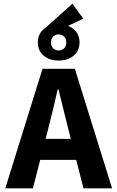

<svg xmlns="http://www.w3.org/2000/svg" viewBox="-20 -1027 640 1047"><path d="M263.6 -844.2 218 -866.5 374.9 -1006.9 434.1 -925.2ZM8.8 0 211.8 -651.8H388.2L591.2 0H435.3L350.8 -330.1Q338.9 -379.4 324.9 -434.3Q310.9 -489.2 298.7 -540.3H294.7Q283.3 -489.2 270.2 -434.3Q257 -379.4 244.2 -330.1L159.5 0ZM142.9 -155.3V-269.8H454.9V-155.3ZM300 -696.7Q249.3 -696.7 217.8 -723.9Q186.3 -751.1 186.3 -795.5Q186.3 -841 217.8 -867.7Q249.3 -894.4 300 -894.4Q350.5 -894.4 382.1 -867.7Q413.7 -841 413.7 -795.5Q413.7 -751.1 382.1 -723.9Q350.5 -696.7 300 -696.7ZM300 -751.7Q317.2 -751.7 329.4 -763.5Q341.5 -775.2 341.5 -795.5Q341.5 -815.5 329.4 -827.4Q317.2 -839.4 300 -839.4Q282.4 -839.4 270.3 -827.4Q258.1 -815.5 258.1 -795.5Q258.1 -775.2 270.3 -763.5Q282.4 -751.7 300 -751.7Z"/></svg>

Font: Source Code Pro ExtraLight
Style: Regular
Weight: 200
Monospace: yes
Designer: Paul D. Hunt, Teo Tuominen
Foundry: Adobe
Version: Version 1.026;hotconv 1.1.0;makeotfexe 2.6.0